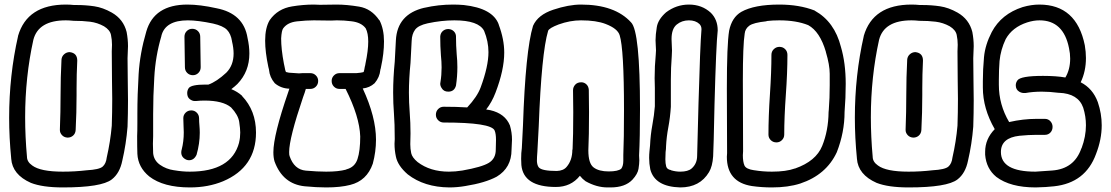

<svg xmlns="http://www.w3.org/2000/svg" viewBox="-20 -820 4860 840"><path d="M276 -218H275Q260 -219 251 -229Q242 -239 242 -251V-254Q245 -330 245 -405.5Q245 -481 249 -559Q250 -573 260.5 -582.5Q271 -592 285 -592Q318 -588 318 -555Q315 -494 315 -434V-404Q315 -328 311 -251Q310 -236 300 -227Q290 -218 276 -218ZM255 0Q166 0 115 -20Q34 -56 29 -126V-127Q20 -218 20 -305Q20 -490 59 -662V-663Q99 -800 268 -800Q286 -800 305 -798H318Q355 -798 392.5 -792.5Q430 -787 469 -765Q520 -736 534 -680Q540 -648 540 -618L538 -565Q538 -515 539 -466Q540 -424 540 -381Q540 -324 538 -266Q532 -190 515 -117Q504 -62 469 -35Q424 0 255 0ZM255 -69Q308 -69 359 -75Q414 -78 429 -91Q444 -104 447 -131Q463 -201 469 -270Q471 -329 471 -387L470 -465Q469 -514 469 -595L470 -624Q470 -646 465.5 -667.5Q461 -689 435 -705Q406 -721 374 -725Q342 -729 301 -729Q283 -731 268 -731Q148 -731 126 -646Q90 -483 90 -307Q90 -222 98 -134Q98 -112 121 -96Q157 -69 255 -69Z M824 -491Q809 -491 799 -501Q789 -511 789 -526Q789 -558 788 -591.5Q787 -625 787 -659Q787 -674 797 -684Q807 -694 821 -694Q836 -694 846 -684Q856 -674 856 -659Q856 -627 857 -593.5Q858 -560 858 -526Q858 -511 848 -501Q838 -491 824 -491ZM807 -119Q802 -119 796 -121Q773 -131 773 -153Q773 -160 775 -166Q784 -201 784 -241Q784 -254 783 -269.5Q782 -285 782 -303Q782 -317 792 -327Q802 -337 817 -337Q831 -337 841 -327Q851 -317 851 -302Q851 -287 852.5 -271Q854 -255 854 -239Q854 -192 840 -143Q829 -119 807 -119ZM811 0Q695 0 633 -48Q584 -88 581 -147Q580 -174 580 -225Q581 -243 581 -284V-322Q581 -405 586.5 -496Q592 -587 620 -682Q654 -800 800 -800Q855 -800 927 -784Q1046 -761 1063 -654Q1071 -618 1071 -586Q1071 -507 1019 -453L1018 -452Q1009 -443 992 -430Q1019 -419 1039 -401V-400Q1100 -336 1100 -240Q1100 -88 956 -27Q891 0 811 0ZM810 -69Q992 -69 1026 -196V-197Q1031 -217 1031 -240Q1031 -257 1026.5 -287Q1022 -317 991 -350Q955 -380 875 -380Q856 -380 837 -378H832Q821 -378 810 -386.5Q799 -395 799 -413Q799 -425 806 -435Q818 -450 879 -450H892Q928 -463 970 -502Q1002 -534 1002 -586Q1002 -610 995 -639V-640Q990 -672 973 -689.5Q956 -707 912 -717Q845 -731 802 -731Q703 -731 686 -663V-662Q660 -574 655 -481Q650 -400 650 -321V-224Q649 -208 649 -191L650 -150Q653 -118 680 -99Q707 -80 742 -75H743Q777 -69 810 -69Z M1407 -69Q1461 -69 1494 -78Q1495 -78 1495 -79Q1532 -88 1544 -124Q1556 -160 1556 -223Q1553 -310 1492 -431H1465Q1451 -431 1441 -441Q1431 -451 1431 -466Q1431 -480 1441 -490Q1451 -500 1465 -500H1539Q1562 -502 1568 -504L1571 -505Q1574 -514 1576 -528Q1578 -534 1579 -542Q1591 -599 1591 -638Q1591 -675 1580 -696Q1561 -722 1517 -727Q1486 -731 1454 -731L1428 -730L1353 -731Q1320 -731 1279 -726.5Q1238 -722 1219 -696Q1212 -687 1210 -652Q1210 -605 1222 -542L1225 -528Q1228 -510 1231 -505L1244 -502L1288 -499Q1296 -499 1303 -500H1338Q1352 -500 1362 -490Q1372 -480 1372 -466Q1372 -451 1362 -441Q1352 -431 1338 -431H1318Q1314 -416 1306 -395Q1245 -215 1245 -155Q1245 -141 1247 -137Q1267 -78 1318 -73.5Q1369 -69 1407 -69ZM1407 0Q1365 0 1313 -5Q1217 -15 1181 -114Q1176 -131 1176 -154Q1176 -229 1241 -417Q1243 -425 1246 -432Q1209 -433 1182 -456Q1160 -482 1157 -514V-515L1154 -527Q1140 -593 1140 -642Q1140 -699 1160 -732Q1195 -782 1258 -792Q1306 -800 1353 -800L1380 -799L1453 -800Q1497 -800 1551 -791Q1605 -782 1639 -732H1640Q1660 -693 1660 -639Q1660 -586 1647 -527Q1646 -520 1644 -515V-514Q1641 -482 1619 -456Q1597 -436 1567 -433Q1625 -308 1625 -209Q1625 -156 1611 -104Q1585 -29 1512 -11Q1470 0 1407 0Z M1941 -419Q1921 -419 1912 -435Q1906 -444 1906 -454L1907 -461Q1912 -491 1912 -525Q1912 -550 1909 -578Q1906 -618 1906 -660Q1907 -675 1917 -684Q1927 -693 1942 -693Q1957 -692 1966 -682.5Q1975 -673 1975 -660V-657Q1975 -622 1978 -583Q1981 -554 1981 -526Q1981 -486 1975 -446Q1968 -419 1941 -419ZM1946 0Q1836 -1 1764 -57Q1720 -95 1712 -135Q1706 -163 1706 -191L1707 -211Q1707 -280 1703.5 -324Q1700 -368 1700 -415Q1700 -479 1707 -550L1712 -644Q1718 -758 1836 -786H1837Q1898 -800 1962 -800Q1985 -800 2009 -798Q2136 -784 2162 -713V-712Q2186 -648 2186 -590Q2186 -514 2148 -415Q2132 -373 2107 -341L2125 -338Q2190 -323 2211 -271Q2220 -240 2220 -209L2218 -165Q2218 -86 2153 -47Q2103 -20 2015 -6Q1980 0 1946 0ZM1944 -69Q1972 -69 2003 -74Q2088 -89 2118.5 -107.5Q2149 -126 2149 -165L2150 -208Q2150 -235 2144 -249Q2129 -284 1921 -284Q1907 -284 1897 -294Q1887 -304 1887 -318Q1887 -333 1897 -343Q1907 -353 1921 -353Q1979 -353 2024 -350Q2068 -397 2083 -438Q2117 -530 2117 -592Q2117 -639 2098 -685Q2074 -731 1968 -731Q1912 -731 1851 -718Q1810 -709 1796 -690Q1782 -671 1781 -641L1776 -545Q1769 -475 1769 -415Q1769 -372 1772.5 -327.5Q1776 -283 1776 -236L1775 -189Q1775 -169 1779 -150Q1783 -131 1807 -111Q1862 -69 1944 -69Z M2522 -731Q2474 -731 2424 -713Q2382 -697 2378 -685Q2349 -588 2337 -268L2331 -156Q2329 -133 2329 -115Q2330 -97 2337 -88Q2350 -72 2416 -72Q2445 -73 2459 -90Q2484 -119 2484 -165L2485 -166Q2488 -224 2488 -330Q2488 -380 2487 -425Q2487 -439 2496.5 -449.5Q2506 -460 2523 -460Q2536 -460 2545.5 -451Q2555 -442 2556 -427Q2557 -380 2557 -330Q2557 -225 2554 -162Q2554 -105 2577 -87.5Q2600 -70 2643 -70Q2684 -70 2698 -82Q2707 -94 2707 -117V-142Q2710 -210 2710 -338Q2710 -606 2691 -666Q2682 -695 2630 -715Q2589 -731 2522 -731ZM2522 -800Q2670 -800 2741 -722Q2780 -683 2780 -342Q2780 -218 2776 -140L2777 -118Q2777 -104 2773.5 -81.5Q2770 -59 2747 -34Q2715 0 2651 0H2638Q2590 0 2542 -27Q2528 -37 2517 -51Q2478 -2 2412 -2Q2270 -2 2261 -98L2260 -125Q2260 -152 2263 -172L2268 -271Q2279 -599 2312 -707Q2333 -755 2400.5 -777.5Q2468 -800 2522 -800Z M2956 0Q2845 -3 2825 -79Q2820 -104 2820 -129Q2820 -145 2821.5 -159Q2823 -173 2824 -184Q2826 -230 2834 -273Q2842 -316 2845 -355V-435L2844 -478Q2844 -530 2849 -582L2850 -600Q2850 -610 2849 -621Q2848 -632 2848 -644Q2848 -668 2853.5 -701.5Q2859 -735 2894 -766Q2939 -800 2994 -800Q3051 -800 3090 -764Q3120 -734 3120 -687Q3113 -624 3106 -364Q3102 -168 3100 -136Q3097 -92 3082 -67Q3042 0 2956 0ZM2956 -69Q2990 -69 3006 -83Q3030 -104 3030 -139Q3030 -163 3036 -369Q3043 -620 3049 -692Q3049 -706 3040 -715Q3023 -731 2994 -731Q2963 -731 2940.5 -712.5Q2918 -694 2918 -649L2920 -599L2919 -575Q2915 -524 2915 -471V-353Q2912 -306 2904 -263.5Q2896 -221 2894 -181Q2894 -168 2892 -155L2891 -123Q2891 -105 2894.5 -92Q2898 -79 2915 -76L2916 -75Q2936 -69 2956 -69Z M3377 -197Q3362 -197 3352 -207Q3342 -217 3342 -231Q3342 -310 3348.5 -407.5Q3355 -505 3355 -580Q3355 -595 3365.5 -605Q3376 -615 3390 -615Q3405 -615 3415 -605Q3425 -595 3425 -580Q3425 -502 3418 -404.5Q3411 -307 3411 -231Q3411 -217 3401 -207Q3391 -197 3377 -197ZM3357 0Q3312 0 3270 -6Q3160 -23 3160 -134L3161 -150L3160 -433Q3160 -626 3170 -686Q3182 -744 3223 -768Q3280 -800 3389 -800Q3477 -800 3544 -774L3545 -773Q3631 -725 3659 -615Q3680 -544 3680 -453Q3680 -392 3675 -330Q3675 -241 3641 -154Q3595 -55 3481 -17Q3428 0 3357 0ZM3357 -69Q3419 -69 3458 -83H3459Q3550 -115 3577 -181.5Q3604 -248 3605 -329L3606 -340Q3610 -391 3610 -447V-497Q3610 -536 3593 -593V-594Q3567 -682 3516 -710Q3464 -731 3389 -731Q3360 -731 3334 -728V-727Q3276 -721 3258 -707.5Q3240 -694 3238 -673Q3230 -623 3230 -469L3231 -158L3230 -141Q3230 -112 3237 -96Q3244 -80 3280 -75H3281Q3317 -69 3357 -69Z M3976 -218H3975Q3960 -219 3951 -229Q3942 -239 3942 -251V-254Q3945 -330 3945 -405.5Q3945 -481 3949 -559Q3950 -573 3960.5 -582.5Q3971 -592 3985 -592Q4018 -588 4018 -555Q4015 -494 4015 -434V-404Q4015 -328 4011 -251Q4010 -236 4000 -227Q3990 -218 3976 -218ZM3955 0Q3866 0 3815 -20Q3734 -56 3729 -126V-127Q3720 -218 3720 -305Q3720 -490 3759 -662V-663Q3799 -800 3968 -800Q3986 -800 4005 -798H4018Q4055 -798 4092.5 -792.5Q4130 -787 4169 -765Q4220 -736 4234 -680Q4240 -648 4240 -618L4238 -565Q4238 -515 4239 -466Q4240 -424 4240 -381Q4240 -324 4238 -266Q4232 -190 4215 -117Q4204 -62 4169 -35Q4124 0 3955 0ZM3955 -69Q4008 -69 4059 -75Q4114 -78 4129 -91Q4144 -104 4147 -131Q4163 -201 4169 -270Q4171 -329 4171 -387L4170 -465Q4169 -514 4169 -595L4170 -624Q4170 -646 4165.5 -667.5Q4161 -689 4135 -705Q4106 -721 4074 -725Q4042 -729 4001 -729Q3983 -731 3968 -731Q3848 -731 3826 -646Q3790 -483 3790 -307Q3790 -222 3798 -134Q3798 -112 3821 -96Q3857 -69 3955 -69Z M4511 0Q4400 0 4339 -46Q4295 -82 4290 -143V-156Q4290 -212 4332 -255Q4280 -345 4280 -437V-465Q4280 -516 4285 -570Q4290 -624 4319 -680Q4361 -759 4454 -789Q4492 -800 4527 -800Q4690 -800 4726 -622Q4731 -593 4731 -566Q4731 -508 4708 -460Q4761 -433 4783 -373Q4800 -323 4800 -272Q4800 -210 4775 -146Q4729 -20 4592 -5Q4558 -1 4511 0ZM4510 -69 4583 -74Q4680 -81 4711 -171L4712 -172Q4731 -223 4731 -272Q4731 -311 4719 -349Q4697 -411 4613 -414H4611Q4572 -419 4538 -419Q4499 -419 4466 -413H4460Q4449 -413 4439 -419Q4424 -428 4424 -447Q4424 -458 4431 -468Q4444 -488 4543 -488Q4601 -488 4641 -481Q4662 -516 4662 -564Q4662 -586 4657 -609Q4633 -731 4528 -731Q4502 -731 4474 -722Q4409 -701 4380 -649Q4358 -603 4353 -553Q4350 -513 4350 -470V-449Q4350 -362 4395 -286Q4456 -300 4515 -300H4551Q4566 -300 4575.5 -289.5Q4585 -279 4585 -265Q4585 -250 4575.5 -240Q4566 -230 4551 -230H4512Q4481 -230 4440 -226Q4359 -217 4359 -155Q4359 -69 4510 -69Z"/></svg>

Font: Bubblez Graffiti
Style: Regular
Weight: 400
Designer: GGBotNet
Foundry: GGBotNet
Version: 1.00